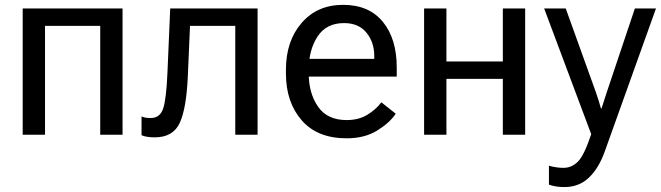

<svg xmlns="http://www.w3.org/2000/svg" viewBox="-20 -548 2688 781"><path d="M72.3 -513.7H478.5V0H387.7V-442.9H163.1V0H72.3Z M752.9 -442.9 744.1 -239.3Q738.3 -106 710.9 -47.6Q683.6 10.7 609.4 10.7Q592.8 10.7 578.9 8.5Q564.9 6.3 555.7 2V-74.2Q564 -70.8 573 -69.3Q582 -67.9 592.8 -67.9Q631.3 -67.9 644 -107.4Q656.7 -147 661.1 -252L672.4 -513.7H1027.8V0H937V-442.9Z M1143.1 -249V-264.6Q1143.1 -380.9 1206.8 -454.6Q1270.5 -528.3 1375.5 -528.3Q1480.5 -528.3 1537.1 -459.5Q1593.8 -390.6 1593.8 -273.4V-236.3H1198.7V-308.6H1502.4V-320.3Q1502.4 -376 1470.7 -415Q1439 -454.1 1379.4 -454.1Q1307.1 -454.1 1271.5 -399.2Q1235.8 -344.2 1235.8 -264.6V-249Q1235.8 -169.4 1273.4 -114.5Q1311 -59.6 1390.1 -59.6Q1439 -59.6 1474.1 -81.1Q1509.3 -102.5 1531.2 -131.8L1589.8 -85.4Q1565.4 -48.8 1514.4 -17.1Q1463.4 14.6 1390.1 14.6Q1270.5 14.6 1206.8 -59.1Q1143.1 -132.8 1143.1 -249Z M1705.1 -513.7H1795.9V-297.9H2025.4V-513.7H2116.2V0H2025.4V-227.1H1795.9V0H1705.1Z M2212.9 203.1V126Q2225.6 129.9 2241.2 132.3Q2256.8 134.8 2271.5 134.8Q2305.7 134.8 2331.1 109.1Q2356.4 83.5 2384.8 -2V-2.4L2193.4 -513.7H2281.2L2402.8 -175.8Q2409.7 -156.2 2415 -139.2Q2420.4 -122.1 2424.3 -107.4H2427.2Q2431.6 -122.1 2437.3 -139.2Q2442.9 -156.2 2449.2 -175.8L2562.5 -513.7H2648.4L2439.9 68.4Q2415.5 136.7 2375.2 174.8Q2335 212.9 2276.4 212.9Q2256.8 212.9 2241.7 210.4Q2226.6 208 2212.9 203.1Z"/></svg>

Font: RobotoFlex
Style: Regular
Weight: 400
Designer: Berlow after Robertson
Foundry: Google
Version: Version 2.136